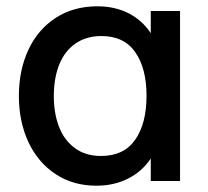

<svg xmlns="http://www.w3.org/2000/svg" viewBox="-20 -575 662 610"><path d="M459 -540H552V0H459V-71.5Q432 -30.5 387.2 -7.8Q342.5 15 286.5 15Q212 15 156 -22.2Q100 -59.5 70 -124.2Q40 -189 40 -270Q40 -352 70.2 -416.8Q100.5 -481.5 157 -518.2Q213.5 -555 289.5 -555Q345 -555 388.5 -532.8Q432 -510.5 459 -469.5ZM445.5 -270.5Q445.5 -358 409.8 -409.2Q374 -460.5 302.5 -460.5Q254.5 -460.5 220.2 -437Q186 -413.5 168.5 -370.5Q151 -327.5 151 -269.5Q151 -215 167.5 -172.2Q184 -129.5 217.8 -104.5Q251.5 -79.5 301 -79.5Q373.5 -79.5 409.5 -131Q445.5 -182.5 445.5 -270.5Z"/></svg>

Font: Hauora SemiBold
Style: Regular
Weight: 600
Designer: Wayne Shih
Foundry: WCYS
Version: Version 1.001